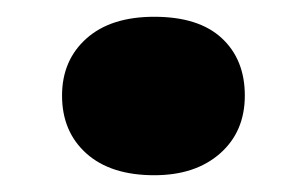

<svg xmlns="http://www.w3.org/2000/svg" viewBox="-20 -549 367 229"><path d="M164 -340Q112 -340 83 -366Q54 -392 54 -435Q54 -477 83 -503Q112 -529 164 -529Q217 -529 244.5 -503.5Q272 -478 272 -435Q272 -392 242.5 -366Q213 -340 164 -340Z"/></svg>

Font: Literata ExtraBold
Style: Regular
Weight: 800
Designer: Latin by Veronika Burian and Jose Scaglione. Greek by Irene Vlachou. Cyrillic by Vera Evstafieva.
Foundry: TypeTogether
Version: Version 3.103;gftools[0.9.29]